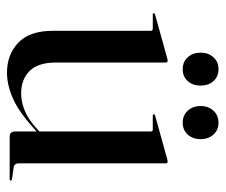

<svg xmlns="http://www.w3.org/2000/svg" viewBox="-67 -556 630 536"><g transform="rotate(90 248.0 -288.0)"><path d="M66 -121V-394Q66 -399.5 59.5 -399.5H20.5Q17 -399.5 17 -402.5Q17 -404.5 21 -406L141.5 -439.5Q147.5 -441 150 -441Q154.5 -441 154.5 -436V-130Q154.5 -79 178.2 -55.5Q202 -32 240.5 -32Q264.5 -32 289.2 -42.2Q314 -52.5 340 -76.5L347 -83V-394Q347 -399.5 341.5 -399.5H302.5Q299 -399.5 299 -402.5Q299 -404.5 302.5 -406L423 -439.5Q428.5 -441 431 -441Q436 -441 436 -436V-25.5Q436 -13 448 -11L479.5 -6.5Q484 -6 484 -3Q484 0 480.5 0H361Q347 0 347 -16.5V-75L343.5 -72Q294 -26.5 255.8 -9.5Q217.5 7.5 183 7.5Q132.5 7.5 99.2 -24Q66 -55.5 66 -121ZM173 -483Q152.5 -483 139.8 -497.2Q127 -511.5 127 -533Q127 -554.5 139.8 -568.8Q152.5 -583 173 -583Q194 -583 206.5 -568.8Q219 -554.5 219 -533Q219 -511.5 206.5 -497.2Q194 -483 173 -483ZM322.5 -483Q302 -483 289 -497.2Q276 -511.5 276 -533Q276 -554.5 289 -568.8Q302 -583 322.5 -583Q343 -583 355.8 -568.8Q368.5 -554.5 368.5 -533Q368.5 -511.5 355.8 -497.2Q343 -483 322.5 -483Z"/></g></svg>

Font: Fraunces 144pt S000
Style: Regular
Weight: 400
Version: Version 1.000; ttfautohint (v1.8.3)